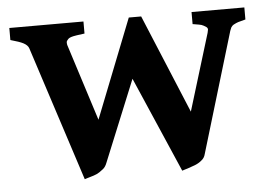

<svg xmlns="http://www.w3.org/2000/svg" viewBox="-41 -506 798 573"><g transform="rotate(-5 358.5 -219.5)"><path d="M710 -418Q697.8 -415 688 -412.1Q682.1 -410.2 673.8 -405.8Q669.9 -403.8 666 -397.9Q664.1 -394 662.1 -388.2L554.2 -28.8Q551.3 -16.6 542 -9.8Q534.2 -2.9 522 2Q509.8 6.8 500 9.8Q497.1 10.7 491 12.5Q484.9 14.2 482.9 15.1L358.9 -271L259.8 -28.8Q254.9 -15.6 247.1 -9.8Q234.9 0 228 2.9Q219.2 6.8 208 9.8Q205.1 10.7 199 12.5Q192.9 14.2 190.9 15.1L60.1 -388.2Q57.1 -397.9 43.9 -404.8Q32.7 -410.6 5.9 -418V-454.1H228V-418Q198.2 -414.1 194.8 -413.1Q181.6 -410.2 178.2 -405.8Q173.3 -400.9 172.9 -397Q172.9 -391.1 173.8 -388.2L247.1 -158.2L363.8 -454.1H400.9L523.9 -158.2L594.2 -388.2Q596.2 -396 596.2 -397.9Q596.2 -402.8 591.8 -405.8Q585 -410.6 578.1 -413.1Q576.2 -414.1 551.8 -418V-454.1H710Z"/></g></svg>

Font: Gentium Basic
Style: Bold
Weight: 700
Designer: J. Victor Gaultney and Annie Olsen
Foundry: SIL International
Version: Version 1.100